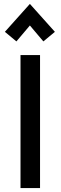

<svg xmlns="http://www.w3.org/2000/svg" viewBox="-20 -963 310 983"><path d="M185 0H85V-681H185ZM64 -751 5 -800 133 -943 261 -800 202 -751 103 -868H163Z"/></svg>

Font: Gabarito
Style: Regular
Weight: 400
Designer: Leandro Assis / Alvaro Franca / Felipe Casaprima
Foundry: Naipe Foundry
Version: Version 1.000